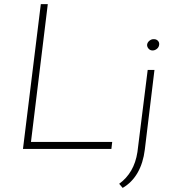

<svg xmlns="http://www.w3.org/2000/svg" viewBox="-20 -726 841 936"><path d="M179 -706H213L131 -34H527L523 0H92ZM561 170Q597 144 619.5 105.5Q642 67 650 15L700 -385H733L686 3Q678 69 650.5 116.5Q623 164 578 190ZM697 -507Q698 -519 708.5 -527.5Q719 -536 731 -535Q742 -535 749.5 -527.5Q757 -520 756 -509Q755 -496 745 -488Q735 -480 724 -480Q712 -480 704.5 -488.5Q697 -497 697 -507Z"/></svg>

Font: Josefin Sans Thin ExtraLight
Style: Italic
Weight: 250
Italic angle: -7°
Version: Version 2.000